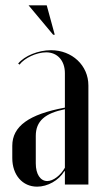

<svg xmlns="http://www.w3.org/2000/svg" viewBox="-20 -691 380 719"><path d="M185 -561 155 -671H87L179 -561ZM26 -99C26 -36 64 8 119 8C158 8 200 -15 221 -50H223V0H311V-371C311 -446 250 -503 171 -503C123 -503 72 -482 48 -453L53 -449C72 -474 117 -495 153 -495C195 -495 223 -464 223 -417V-288C88 -263 26 -218 26 -145ZM157 -13C131 -13 114 -39 114 -79V-182C114 -238 149 -267 223 -282V-63C207 -34 179 -13 157 -13Z"/></svg>

Font: Moniqa SemBd Display
Style: Regular
Weight: 600
Designer: Rajesh Rajput
Foundry: Rajesh Rajput
Version: Version 1.000